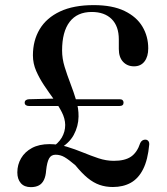

<svg xmlns="http://www.w3.org/2000/svg" viewBox="-20 -738 670 770"><path d="M211.5 -137.5 183.5 -143.5Q214 -162.5 227.8 -186.2Q241.5 -210 241.5 -237Q241 -262.5 228 -288Q215 -313.5 195.8 -340Q176.5 -366.5 157.5 -394.8Q138.5 -423 125.2 -453.2Q112 -483.5 112 -516Q112 -575.5 139.2 -621Q166.5 -666.5 220.8 -692Q275 -717.5 356 -717.5Q431 -717.5 479.5 -694Q528 -670.5 551.2 -631.2Q574.5 -592 574.5 -544Q574.5 -511 559.5 -491.5Q544.5 -472 517.5 -472Q490.5 -472 473.5 -490.2Q456.5 -508.5 456.5 -541.5V-580Q456.5 -633 427.8 -661.5Q399 -690 348 -690Q289.5 -690 259.2 -650.2Q229 -610.5 229 -535.5Q229 -503 239.2 -469.8Q249.5 -436.5 262.5 -402.8Q275.5 -369 285.5 -335.8Q295.5 -302.5 295 -270.5Q294.5 -231.5 275.5 -196.5Q256.5 -161.5 211.5 -137.5ZM49.5 -46.5Q49.5 -77.5 64.5 -103.2Q79.5 -129 108.2 -144.5Q137 -160 178.5 -160Q214 -160 247.5 -149.8Q281 -139.5 312.8 -126.5Q344.5 -113.5 375.2 -103.2Q406 -93 436.5 -93Q481 -93 505.5 -109.8Q530 -126.5 542.5 -164.5Q545.5 -171 551.2 -174.8Q557 -178.5 564 -178Q570.5 -177.5 574.8 -172.5Q579 -167.5 578.5 -158.5Q573 -97.5 554.2 -60Q535.5 -22.5 504.8 -5.2Q474 12 432.5 12Q404 12 379.5 3.5Q355 -5 331.5 -24.2Q308 -43.5 282 -75.5Q255.5 -98 238.8 -107.8Q222 -117.5 203 -117.5Q185 -117.5 176.8 -102.5Q168.5 -87.5 165 -54.5Q163.5 -31.5 156.2 -16.5Q149 -1.5 136 5.5Q123 12.5 103.5 12.5Q77.5 12.5 63.5 -3.5Q49.5 -19.5 49.5 -46.5ZM79 -326Q79 -332.5 83.5 -336Q88 -339.5 95.5 -340L214 -343L237 -313H95.5Q88 -313 83.5 -316.5Q79 -320 79 -326ZM263.5 -313 259 -340H460Q468 -340 471.8 -336.2Q475.5 -332.5 475.5 -326.5Q475.5 -313 460 -313Z"/></svg>

Font: Fraunces 16pt
Style: Regular
Weight: 400
Version: Version 1.000;[b76b70a41]